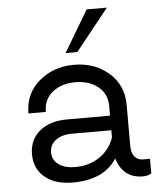

<svg xmlns="http://www.w3.org/2000/svg" viewBox="-54 -796 703 852"><g transform="rotate(-5 298.0 -370.0)"><path d="M453.8 -750 306.2 -565H253.8L363.8 -750ZM555 -65H586.2V0Q570 10 548.8 10Q460 10 432.5 -80Q375 10 236.2 10Q157.5 10 111.9 -28.1Q66.2 -66.2 66.2 -130Q66.2 -195 111.9 -233.1Q157.5 -271.2 235 -271.2H426.2V-312.5Q426.2 -368.8 386.2 -400.6Q346.2 -432.5 285 -432.5Q223.8 -432.5 183.8 -400.6Q143.8 -368.8 143.8 -312.5H66.2Q66.2 -400 130 -455Q193.8 -510 286.2 -510Q378.8 -510 441.2 -455Q503.8 -400 503.8 -312.5V-130Q503.8 -97.5 518.1 -81.2Q532.5 -65 555 -65ZM252.5 -57.5Q315 -57.5 361.2 -88.8Q407.5 -120 426.2 -173.8V-206.2H251.2Q205 -206.2 178.1 -185.6Q151.2 -165 151.2 -131.2Q151.2 -97.5 178.8 -77.5Q206.2 -57.5 252.5 -57.5Z"/></g></svg>

Font: Now Alt
Style: Regular
Weight: 400
Designer: Alfredo Marco Pradil
Foundry: Alfredo Marco Pradil
Version: Version 1.002;PS 001.002;hotconv 1.0.88;makeotf.lib2.5.64775